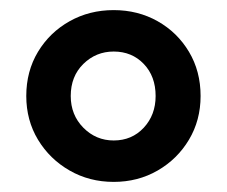

<svg xmlns="http://www.w3.org/2000/svg" viewBox="-20 -812 449 380"><path d="M205 -452Q157 -452 117.8 -474.5Q78.5 -497 55.2 -535.5Q32 -574 32 -622Q32 -671 55.2 -709.5Q78.5 -748 117.8 -770Q157 -792 205 -792Q253 -792 292 -770Q331 -748 354 -709.5Q377 -671 377 -622Q377 -574 354 -535.5Q331 -497 292 -474.5Q253 -452 205 -452ZM205 -534Q241 -534 264.5 -559.2Q288 -584.5 288 -622Q288 -661 264.5 -685.5Q241 -710 205 -710Q170 -710 145 -685.5Q120 -661 120 -622Q120 -584.5 145 -559.2Q170 -534 205 -534Z"/></svg>

Font: Overpass
Style: Regular
Weight: 400
Designer: Delve Withrington, Dave Bailey, Thomas Jockin
Foundry: Delve Fonts LLC
Version: Version 4.000